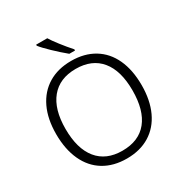

<svg xmlns="http://www.w3.org/2000/svg" viewBox="-211 -1088 1191 1254"><g transform="rotate(-30 384.5 -460.5)"><path d="M241 -923V-931H325Q339 -907 373.5 -862.5Q408 -818 442 -780V-771H399Q355 -807 307.5 -852.5Q260 -898 241 -923ZM62 -359Q62 -473 101 -555Q140 -637 212.5 -681Q285 -725 385 -725Q485 -725 557.5 -681Q630 -637 668 -554.5Q706 -472 706 -358Q706 -245 667.5 -162Q629 -79 556.5 -34.5Q484 10 384 10Q284 10 211.5 -34Q139 -78 100.5 -161.5Q62 -245 62 -359ZM637 -358Q637 -507 572 -586Q507 -665 385 -665Q263 -665 197.5 -585.5Q132 -506 132 -358Q132 -209 197 -129Q262 -49 384 -49Q508 -49 572.5 -128.5Q637 -208 637 -358Z"/></g></svg>

Font: OpenSansMMV
Style: Light
Weight: 300
Foundry: Ascender Corporation
Version: Version 4.001